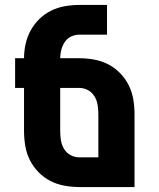

<svg xmlns="http://www.w3.org/2000/svg" viewBox="-20 -755 640 775"><path d="M523 0H300Q270 0 240 -5.5Q210 -11 183.5 -24.5Q157 -38 135.5 -60Q114 -82 100.5 -109Q87 -136 82 -166Q77 -196 77 -226V-400H41V-520H77Q77 -549 83.5 -578Q90 -607 104 -632.5Q118 -658 139 -678.5Q160 -699 186.5 -712Q213 -725 242 -730Q271 -735 300 -735H412V-615H300Q283 -615 267 -607.5Q251 -600 241.5 -585.5Q232 -571 227.5 -554Q223 -537 223 -520H300Q330 -520 360 -514.5Q390 -509 416.5 -495.5Q443 -482 464.5 -460Q486 -438 499.5 -411Q513 -384 518 -354Q523 -324 523 -294ZM300 -120H377V-294Q377 -313 374 -331.5Q371 -350 361.5 -366Q352 -382 335.5 -391Q319 -400 300 -400H223V-226Q223 -207 226 -188.5Q229 -170 238.5 -154Q248 -138 264.5 -129Q281 -120 300 -120Z"/></svg>

Font: Iosevka Heavy Extended
Style: Regular
Weight: 900
Width: 7
Monospace: yes
Designer: Belleve Invis
Foundry: Belleve Invis
Version: Version 32.5.0; ttfautohint (v1.8.4)